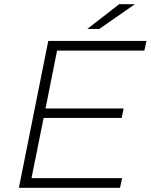

<svg xmlns="http://www.w3.org/2000/svg" viewBox="-20 -895 718 915"><path d="M130 -46H562L552 0H70L210 -700H678L668 -654H252L197 -378H569L560 -333H188ZM396 -757 548 -875H623L453 -757Z"/></svg>

Font: Montserrat Light
Style: Italic
Weight: 300
Italic angle: -11.3°
Designer: Julieta Ulanovsky
Foundry: Julieta Ulanovsky
Version: Version 9.000; ttfautohint (v1.8.4.7-5d5b)